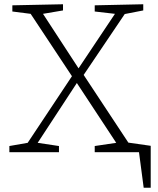

<svg xmlns="http://www.w3.org/2000/svg" viewBox="-20 -715 743 902"><path d="M373 -363 583 -45 688 -30V167H655L633 0H425V-29L526 -44L341 -325L157 -44L257 -29V0H24V-29L110 -44L318 -357L124 -650L38 -661V-690L276 -695V-666L182 -650L349 -394L520 -650L425 -661V-690L653 -695V-666L566 -649Z"/></svg>

Font: Bitter Pro Light
Style: Regular
Weight: 300
Designer: Sol Matas, and Bitter project Authors
Foundry: Sol Matas
Version: Version 1.010